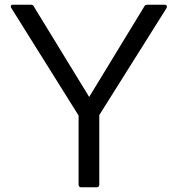

<svg xmlns="http://www.w3.org/2000/svg" viewBox="-20 -771 757 816"><path d="M314 13V-280L28 -737Q26 -739 26 -744Q26 -751 35 -751H111Q121 -751 124 -743L359 -359L593 -743Q596 -751 606 -751H680Q686 -751 688.5 -746.5Q691 -742 688 -737L402 -282V13Q402 25 391 25H325Q314 25 314 13Z"/></svg>

Font: LINE Seed JP_TTF Regular
Style: Regular
Weight: 400
Designer: LINE & Fontrix & Fontworks
Version: Version 1.002